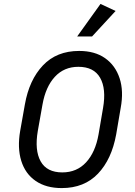

<svg xmlns="http://www.w3.org/2000/svg" viewBox="-20 -950 687 980"><path d="M596 -399 573 -264Q550 -137 480 -63.5Q410 10 295 10Q215 10 162 -26.5Q109 -63 88.5 -129Q68 -195 83 -282L107 -417Q129 -542 199 -616Q269 -690 384 -690Q464 -690 516.5 -653Q569 -616 590.5 -550.5Q612 -485 596 -399ZM506 -399Q523 -497 491 -553Q459 -609 380 -609Q307 -609 260 -558Q213 -507 197 -417L173 -282Q156 -183 187.5 -126.5Q219 -70 298 -70Q372 -70 419.5 -121.5Q467 -173 483 -264ZM450 -764H374L493 -930L570 -894Z"/></svg>

Font: Inria Sans
Style: Italic
Weight: 400
Italic angle: -10°
Designer: Black Foundry Team
Foundry: Black Foundry
Version: Version 1.2; ttfautohint (v1.8.3)